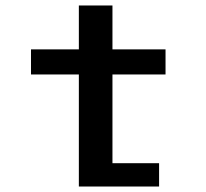

<svg xmlns="http://www.w3.org/2000/svg" viewBox="-20 -680 750 700"><path d="M390 -85H560V0H267.5V-408.5H93V-500H267.5V-660H390V-500H583.5V-408.5H390Z"/></svg>

Font: League Mono Medium
Style: Regular
Weight: 500
Width: 6
Designer: Tyler Finck
Foundry: The League of Moveable Type / Tyler Finck
Version: Version 2.300;RELEASE